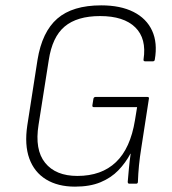

<svg xmlns="http://www.w3.org/2000/svg" viewBox="-20 -686 644 717"><path d="M260 11Q196 11 152 -16Q108 -43 89.5 -94Q71 -145 82 -218L120 -462Q137 -567 194 -616.5Q251 -666 358 -666Q430 -666 478.5 -641.5Q527 -617 548 -571.5Q569 -526 558 -463Q557 -457 551 -457H522Q515 -457 516 -464Q528 -542 485 -584Q442 -626 354 -626Q268 -626 221.5 -587Q175 -548 162 -461L124 -220Q109 -127 148.5 -78Q188 -29 269 -29Q359 -29 413 -80.5Q467 -132 484 -237L492 -286H330Q324 -286 325 -293L329 -318Q331 -324 337 -324H530Q538 -324 536 -317L508 -136Q502 -99 499 -68Q496 -37 495 -7Q495 0 488 0H463Q457 0 457 -7Q459 -30 461.5 -58Q464 -86 468 -112H467Q449 -78 422 -50Q395 -22 355.5 -5.5Q316 11 260 11Z"/></svg>

Font: Sofia Sans Semi Condensed ExtraLight
Style: Italic
Weight: 250
Italic angle: -9°
Version: Version 4.100